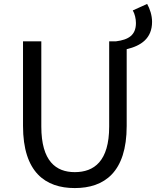

<svg xmlns="http://www.w3.org/2000/svg" viewBox="-20 -943 793 976"><path d="M655 -890C665 -873 671 -848 671 -826C671 -764 633 -741 570 -733H535V-300C535 -123 458 -68 360 -68C265 -68 190 -123 190 -300V-733H97V-303C97 -67 211 13 360 13C510 13 624 -67 624 -303V-693C696 -710 753 -747 753 -832C753 -865 742 -898 728 -923Z"/></svg>

Font: Noto Sans CJK KR Regular
Style: Regular
Weight: 400
Designer: Ryoko NISHIZUKA (kana & ideographs); Paul D. Hunt (Latin, Greek & Cyrillic); Wenlong ZHANG (bopomofo); Sandoll Communica
Foundry: Adobe Systems Incorporated
Version: Version 1.004;PS 1.004;hotconv 1.0.82;makeotf.lib2.5.63406